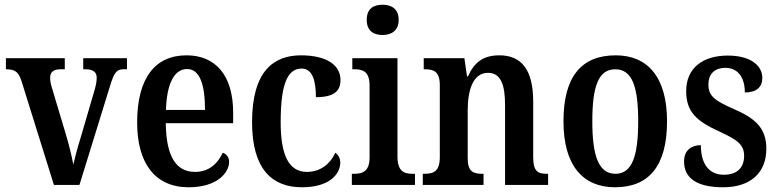

<svg xmlns="http://www.w3.org/2000/svg" viewBox="-20 -782 3291 812"><path d="M71 -439 208 0H316L444 -414C462 -474 472 -489 502 -489H517V-536H332V-489H343C374 -489 389 -476 389 -454C389 -434 385 -418 377 -391L322 -203C308 -158 296 -113 290 -86C284 -120 271 -173 257 -219L201 -406C196 -422 192 -437 192 -453C192 -476 205 -489 236 -489H254V-536H5V-489C43 -489 58 -479 71 -439Z M778 10C898 10 949 -51 949 -98C949 -118 937 -131 922 -136C902 -92 865 -55 805 -55C725 -55 683 -119 681 -261H966V-306C966 -464 891 -548 769 -548C636 -548 560 -452 560 -264C560 -91 636 10 778 10ZM847 -317H682C685 -428 717 -490 771 -490C826 -490 847 -422 847 -317Z M1257 10C1376 10 1419 -48 1419 -94C1419 -113 1411 -127 1398 -136C1378 -91 1337 -55 1278 -55C1200 -55 1167 -128 1167 -266C1167 -441 1202 -492 1256 -492C1303 -492 1316 -437 1316 -371C1397 -371 1420 -400 1420 -444C1420 -506 1362 -548 1253 -548C1137 -548 1046 -481 1046 -265C1046 -65 1132 10 1257 10Z M1598 -634C1635 -634 1666 -652 1666 -698C1666 -745 1635 -762 1598 -762C1559 -762 1531 -745 1531 -698C1531 -652 1559 -634 1598 -634ZM1468 0H1735V-47H1725C1687 -47 1661 -59 1661 -120V-536H1470V-489H1481C1517 -489 1543 -477 1543 -420V-117C1543 -59 1516 -47 1478 -47H1468Z M1768 0H2025V-47H2021C1982 -47 1958 -55 1958 -113V-315C1958 -398 1979 -474 2044 -474C2098 -474 2116 -423 2116 -338V0H2298V-47H2294C2255 -47 2235 -56 2235 -118V-352C2235 -489 2184 -548 2092 -548C2026 -548 1987 -521 1959 -459H1955L1944 -536H1772V-489H1777C1814 -489 1840 -480 1840 -422V-118C1840 -56 1813 -47 1774 -47H1768Z M2581 10C2725 10 2801 -81 2801 -269C2801 -457 2718 -548 2584 -548C2438 -548 2363 -457 2363 -269C2363 -81 2446 10 2581 10ZM2583 -47C2511 -47 2485 -124 2485 -269C2485 -415 2510 -489 2582 -489C2654 -489 2679 -415 2679 -269C2679 -124 2654 -47 2583 -47Z M3038 10C3155 10 3221 -52 3221 -153C3221 -243 3171 -283 3081 -322C3002 -357 2976 -376 2976 -425C2976 -468 3001 -495 3048 -495C3098 -495 3130 -458 3130 -391C3179 -391 3204 -413 3204 -453C3204 -502 3158 -547 3058 -547C2953 -547 2882 -495 2882 -397C2882 -307 2927 -269 3026 -224C3100 -190 3127 -169 3127 -123C3127 -75 3100 -43 3041 -43C2977 -43 2944 -91 2944 -168C2908 -168 2873 -150 2873 -99C2873 -30 2925 10 3038 10Z"/></svg>

Font: Noto Serif Georgian Condensed SemiBold
Style: Regular
Weight: 600
Width: 3
Designer: Monotype Design Team, Akaki Razmadze
Foundry: Google LLC
Version: Version 2.003